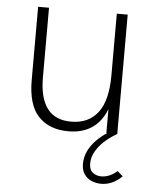

<svg xmlns="http://www.w3.org/2000/svg" viewBox="-51 -536 629 790"><g transform="rotate(5 263.0 -141.5)"><path d="M396 210Q374.5 210 355.8 201.8Q337 193.5 325.8 177Q314.5 160.5 314.5 135Q314.5 106 326.8 81Q339 56 359 35.8Q379 15.5 403 0H399.5V-98.5Q358 6.5 242.5 6.5Q164 6.5 119.2 -40.5Q74.5 -87.5 74.5 -190V-493H119.5V-205.5Q119.5 -33.5 251 -34Q322 -34 360.8 -83.8Q399.5 -133.5 399.5 -238.5V-493H444.5V0Q416.5 16 394 36.2Q371.5 56.5 357.8 80.5Q344 104.5 344 131Q344 157 359 168.2Q374 179.5 394 179.5Q428 179.5 459.5 152L482 171.5Q443 210 396 210Z"/></g></svg>

Font: Acari Sans Neue Light
Style: Regular
Weight: 300
Designer: Alfredo Marco Pradil (font), Cristiano Sobral (main changes)
Foundry: Hanken Design Co. (font), Cristiano Sobral (main changes)
Version: Version 2.459;March 19, 2022;FontCreator 14.0.0.2808 64-bit;